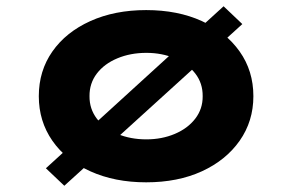

<svg xmlns="http://www.w3.org/2000/svg" viewBox="-20 -574 927 615"><path d="M186 21 127 -35 696.2 -553.9 756.2 -496.9ZM448.2 10Q347.5 10 269.4 -25.3Q191.3 -60.6 147.8 -123.1Q104.3 -185.7 104.3 -265.9Q104.3 -347 147.8 -409.1Q191.3 -471.2 269.4 -506.5Q347.5 -541.7 448.2 -541.7Q549.5 -541.7 626.6 -506.5Q703.6 -471.2 747.6 -409.1Q791.6 -347 791.6 -265.9Q791.6 -185.7 747.6 -123.1Q703.6 -60.6 626.6 -25.3Q549.5 10 448.2 10ZM448.8 -127.6Q498.7 -127.6 540.1 -145.2Q581.4 -162.7 605.5 -194Q629.6 -225.4 629.2 -265.9Q629.6 -307.4 605.5 -338.5Q581.4 -369.6 540.1 -387.1Q498.7 -404.7 448.8 -404.7Q397.7 -404.7 355.8 -387.1Q313.9 -369.6 290.1 -338.3Q266.3 -307 266.7 -265.9Q266.3 -225.4 290.1 -194Q313.9 -162.7 355.8 -145.2Q397.7 -127.6 448.8 -127.6Z"/></svg>

Font: Lexend Peta
Style: Regular
Weight: 400
Designer: Bonnie Shaver-Troup, Thomas Jockin
Foundry: Lexend
Version: Version 1.007